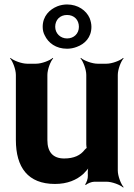

<svg xmlns="http://www.w3.org/2000/svg" viewBox="-20 -813 599 859"><path d="M267 -104C216 -104 192 -134 192 -186V-478C192 -502 206 -539 218 -552L216 -554C203 -542 166 -528 142 -528H101C77 -528 40 -542 27 -554L25 -552C37 -539 51 -502 51 -478V-187C51 -64 105 10 226 10C282 10 323 -8 353 -35C363 -45 377 -60 381 -70L378 -72C373 -62 372 -43 373 -29V-27C374 -15 367 5 361 12L364 15C370 8 390 0 402 0H457C481 0 518 14 531 26L533 24C521 11 507 -26 507 -50V-478C507 -502 521 -539 533 -552L531 -554C518 -542 481 -528 457 -528H416C392 -528 355 -542 342 -554L340 -552C352 -539 366 -502 366 -478V-167C366 -164 367 -150 369 -148L371 -152C369 -153 360 -145 359 -143C340 -118 311 -104 267 -104ZM171 -693C171 -679 174 -666 180 -655C196 -621 230 -595 280 -595C295 -595 310 -598 323 -603C359 -616 389 -645 389 -693C389 -706 386 -719 381 -732C366 -766 329 -793 280 -793C265 -793 250 -790 237 -785C202 -771 171 -741 171 -693ZM280 -746C312 -746 333 -724 333 -693C333 -663 311 -641 280 -641C250 -641 227 -664 227 -693C227 -724 248 -746 280 -746Z"/></svg>

Font: Asimov
Style: Edge
Weight: 500
Designer: Google
Version: Version 2.000980: 2014